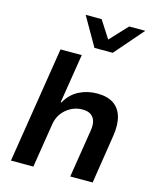

<svg xmlns="http://www.w3.org/2000/svg" viewBox="-135 -1032 926 1126"><g transform="rotate(15 328.0 -469.5)"><path d="M41 0 153 -705H282L234 -405H238Q269 -460 319 -485.5Q369 -511 429 -511Q490 -511 527.5 -486.5Q565 -462 579.5 -414Q594 -366 583 -295L537 0H401L447 -289Q453 -324 446.5 -347.5Q440 -371 421.5 -384.5Q403 -398 369 -398Q331 -398 299 -380.5Q267 -363 246.5 -335Q226 -307 220 -270L177 0ZM343 -765 243 -939H340L408 -833L507 -939H605L454 -765Z"/></g></svg>

Font: Nunito Sans 7pt
Style: Bold Italic
Weight: 700
Italic angle: -9°
Version: Version 3.101;gftools[0.9.27]